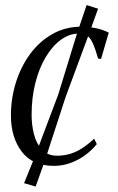

<svg xmlns="http://www.w3.org/2000/svg" viewBox="-20 -628 453 738"><path d="M187.5 9.5Q105 9.5 63.5 -45.2Q22 -100 22 -184.5Q22 -249.5 41 -310.5Q60 -371.5 95.5 -420Q131 -468.5 181.2 -497Q231.5 -525.5 293.5 -525.5Q319 -525.5 347.8 -519.8Q376.5 -514 398 -502.5L368.5 -401.5L357 -403Q346 -442 336.2 -462.8Q326.5 -483.5 314.5 -491.2Q302.5 -499 283 -499Q247 -499 214.2 -475.2Q181.5 -451.5 156 -409Q130.5 -366.5 116 -309.8Q101.5 -253 101.5 -186.5Q101.5 -146.5 111 -110.5Q120.5 -74.5 142 -52Q163.5 -29.5 199.5 -29.5Q227 -29.5 250.8 -37Q274.5 -44.5 296.8 -59Q319 -73.5 342 -95L352 -74Q334 -51.5 308.5 -32.5Q283 -13.5 252.2 -2Q221.5 9.5 187.5 9.5ZM117 89 72.5 76 112.5 -22.5 204 -265 276.5 -501 313 -608.5 357 -594.5 320 -492 232.5 -256 152.5 -10.5Z"/></svg>

Font: Merriweather 120pt Light
Style: Italic
Weight: 300
Italic angle: -7.8°
Version: Version 2.101